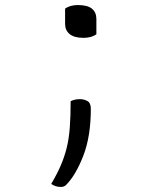

<svg xmlns="http://www.w3.org/2000/svg" viewBox="-20 -551 640 761"><path d="M362 -415Q342 -401 311 -401Q274 -401 256 -416Q238 -431 238 -456V-517Q258 -531 289 -531Q327 -531 344.5 -516.5Q362 -502 362 -476ZM221 190Q200 190 183 178Q206 139 220.5 105.5Q235 72 244 36.5Q253 1 256.5 -44Q260 -89 260 -150Q276 -158 297 -158Q313 -158 326.5 -150.5Q340 -143 340 -120Q340 -11 310.5 65.5Q281 142 243 181Q235 190 221 190Z"/></svg>

Font: Recursive Mn Csl St Lt
Style: Regular
Weight: 300
Monospace: yes
Version: Version 1.079;hotconv 1.0.112;makeotfexe 2.5.65598; ttfautoh